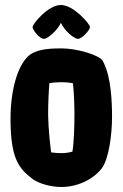

<svg xmlns="http://www.w3.org/2000/svg" viewBox="-20 -730 489 766"><path d="M155 -575C171 -575 209 -609 223 -639C236 -609 275 -575 291 -575C307 -575 339 -610 339 -622C339 -634 274 -710 223 -710C171 -710 110 -634 110 -622C110 -610 138 -575 155 -575ZM427 -263C427 -326 423 -420 394 -479C393 -482 391 -484 390 -487C376 -511 286 -537 225 -537C186 -537 138 -535 106 -516C106 -516 106 -516 106 -516C56 -486 22 -382 22 -257C22 -99 54 -58 110 -16L111 -15C137 3 183 16 225 16C288 16 350 -13 385 -57C415 -95 427 -197 427 -263ZM184 -122C180 -155 173 -212 172 -272C172 -317 174 -361 177 -398C192 -401 209 -402 225 -402C239 -402 255 -401 271 -398C275 -361 277 -317 277 -272C277 -225 275 -161 269 -125C254 -121 239 -119 225 -119C213 -119 199 -120 184 -122Z"/></svg>

Font: Manosque
Style: Regular
Weight: 400
Designer: Ariel Martín Pérez
Foundry: Ariel Martín Pérez
Version: Version 1.005;hotconv 1.0.109;makeotfexe 2.5.65596